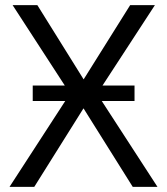

<svg xmlns="http://www.w3.org/2000/svg" viewBox="-20 -725 649 745"><path d="M17 0 261 -376 262 -346 29 -705H125L312 -405H297L485 -705H581L347 -346V-376L591 0H495L295 -319H313L113 0ZM107 -333V-393H502V-333Z"/></svg>

Font: Nunito Sans 10pt SemiCondensed
Style: Regular
Weight: 400
Width: 4
Designer: Vernon Adams
Foundry: Vernon Adams
Version: Version 3.101;gftools[0.9.27]